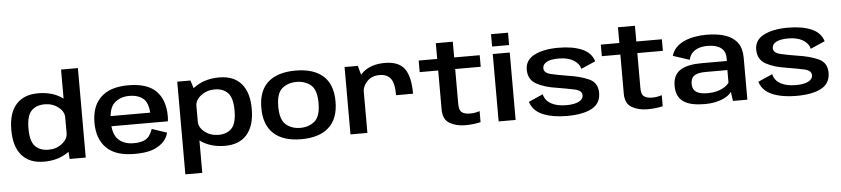

<svg xmlns="http://www.w3.org/2000/svg" viewBox="-52 -1120 7349 1678"><g transform="rotate(-5 3622.5 -281.5)"><path d="M520.5 0H661.5V-785H513.5V-99ZM295 4Q412 4 495 -49Q578 -102 578 -155.5L513.5 -227Q513.5 -175.5 463.2 -136Q413 -96.5 344 -96.5Q270.5 -96.5 227.8 -139.8Q185 -183 185 -296Q185 -408.5 227.8 -451.8Q270.5 -495 344 -495Q413 -495 463.2 -455.8Q513.5 -416.5 513.5 -366L578 -436.5Q578 -490 495 -543Q412 -596 295 -596Q169.5 -596 102 -520Q34.5 -444 34.5 -297Q34.5 -149.5 102 -72.8Q169.5 4 295 4Z M1090 5.5V-88.5Q1006.5 -88.5 957 -135.5Q907 -181.5 907 -295.5Q907 -413 957.5 -458Q1008.5 -503.5 1087 -503.5Q1167.5 -503.5 1214 -462Q1251 -425.5 1257.5 -342H892.5V-253H1404Q1407.5 -272.5 1407.5 -297Q1407.5 -440 1330 -519Q1251.5 -597 1086.5 -597Q928 -597 846.5 -520Q764 -443 764 -296Q764 -152.5 845.5 -73Q925.5 5.5 1090 5.5ZM1090 -88.5V5.5Q1180.5 5.5 1237.5 -12Q1294 -29.5 1335 -66Q1376 -102 1388.5 -155L1258 -199Q1246 -164.5 1227 -138Q1207 -112 1172.5 -100Q1138.5 -88.5 1090 -88.5Z M1516 222H1664.5V-487.5L1632 -591H1516ZM1884.5 4Q2010.5 4 2077.2 -73.5Q2144 -151 2144 -297Q2144 -443 2077.2 -519.5Q2010.5 -596 1884.5 -596Q1767.5 -596 1683.8 -543Q1600 -490 1600 -436.5L1664.5 -366Q1664.5 -416.5 1715.5 -455.8Q1766.5 -495 1835.5 -495Q1909 -495 1951 -451.2Q1993 -407.5 1993 -296Q1993 -184 1951 -140.2Q1909 -96.5 1835.5 -96.5Q1766.5 -96.5 1715.5 -136Q1664.5 -175.5 1664.5 -227L1600 -155.5Q1600 -102 1683.8 -49Q1767.5 4 1884.5 4Z M2553.5 4.5Q2711.5 4.5 2795.2 -71.8Q2879 -148 2879 -298Q2879 -448 2795.2 -522.8Q2711.5 -597.5 2553.5 -597.5Q2395.5 -597.5 2311.8 -522.8Q2228 -448 2228 -298Q2228 -148 2311.8 -71.8Q2395.5 4.5 2553.5 4.5ZM2553.5 -95Q2478 -95 2427.2 -138.2Q2376.5 -181.5 2376.5 -297Q2376.5 -413 2427.2 -455.5Q2478 -498 2553.5 -498Q2629 -498 2679.5 -455.5Q2730 -413 2730 -297Q2730 -181.5 2679.5 -138.2Q2629 -95 2553.5 -95Z M3411 -306.5H3560Q3560 -457.5 3509.2 -526.8Q3458.5 -596 3336.5 -596Q3216.5 -596 3145.5 -534.8Q3074.5 -473.5 3074.5 -392L3131.5 -352Q3131.5 -409 3172.5 -451.8Q3213.5 -494.5 3283.5 -494.5Q3344 -494.5 3377.5 -455.2Q3411 -416 3411 -306.5ZM2984 0H3132.5V-474L3100 -591H2984Z M3992.5 7.5Q4062.5 7.5 4126 -7.5V-104.5Q4084.5 -90.5 4041.5 -90.5Q3996 -90.5 3970.8 -108.2Q3945.5 -126 3945.5 -181V-489.5H4169.5V-591H3945.5V-729H3796.5V-591H3634V-489.5H3796.5V-147Q3796.5 -60 3853.8 -26.2Q3911 7.5 3992.5 7.5Z M4284 0H4433V-591.5H4284ZM4284 -765.5V-657H4433V-765.5Z M4883 4.5Q5024 4.5 5102.2 -37.5Q5180.5 -79.5 5180.5 -172.5Q5180.5 -262 5104.5 -296Q5028.5 -330 4918.5 -345.5Q4831.5 -359.5 4772.5 -373.8Q4713.5 -388 4713.5 -429.5Q4713.5 -463 4749 -482.5Q4784.5 -502 4856.5 -502Q4932.5 -502 4982 -473Q5031.5 -444 5044 -395L5170.5 -450Q5147.5 -526 5066 -561Q4984.5 -596 4859 -596Q4729.5 -596 4648.8 -554.8Q4568 -513.5 4568 -429.5Q4568 -341.5 4638.8 -302.5Q4709.5 -263.5 4819 -248Q4909.5 -233 4972 -219.5Q5034.5 -206 5034.5 -163Q5034.5 -129.5 4995.8 -109.8Q4957 -90 4885.5 -90Q4804 -90 4752.5 -119Q4701 -148 4688.5 -203L4562 -147.5Q4587.5 -67 4673.2 -31.2Q4759 4.5 4883 4.5Z M5590.5 7.5Q5660.5 7.5 5724 -7.5V-104.5Q5682.5 -90.5 5639.5 -90.5Q5594 -90.5 5568.8 -108.2Q5543.5 -126 5543.5 -181V-489.5H5767.5V-591H5543.5V-729H5394.5V-591H5232V-489.5H5394.5V-147Q5394.5 -60 5451.8 -26.2Q5509 7.5 5590.5 7.5Z M6093.5 6Q6141 6 6180.2 -1.8Q6219.5 -9.5 6249.2 -22.5Q6279 -35.5 6299 -50.5Q6319 -65.5 6328 -80.5L6339.5 0H6466V-369Q6466 -449 6430 -499Q6394 -549 6325 -572.8Q6256 -596.5 6156.5 -596.5Q6102.5 -596.5 6052.8 -587.2Q6003 -578 5961.8 -559.2Q5920.5 -540.5 5891.5 -510.5Q5862.5 -480.5 5850.5 -438L5994.5 -391Q6003.5 -429.5 6026.8 -453Q6050 -476.5 6083.8 -487.5Q6117.5 -498.5 6157.5 -498.5Q6206.5 -498.5 6242.2 -486Q6278 -473.5 6297.5 -447Q6317 -420.5 6317 -378.5V-352.5H6095Q6036 -352.5 5989.2 -343.2Q5942.5 -334 5909.8 -313.5Q5877 -293 5860 -259.2Q5843 -225.5 5843 -176Q5843 -124.5 5860.2 -89.2Q5877.5 -54 5910.8 -33Q5944 -12 5990 -3Q6036 6 6093.5 6ZM6124 -87Q6096 -87 6072.2 -91.2Q6048.5 -95.5 6030.5 -105.8Q6012.5 -116 6002.8 -134.2Q5993 -152.5 5993 -181Q5993 -209 6002.8 -227.2Q6012.5 -245.5 6029.8 -255.2Q6047 -265 6071 -269Q6095 -273 6123 -273H6314.5V-163.5Q6303 -144.5 6276.2 -126.5Q6249.5 -108.5 6210.8 -97.8Q6172 -87 6124 -87Z M6896 4.5Q7037 4.5 7115.2 -37.5Q7193.5 -79.5 7193.5 -172.5Q7193.5 -262 7117.5 -296Q7041.5 -330 6931.5 -345.5Q6844.5 -359.5 6785.5 -373.8Q6726.5 -388 6726.5 -429.5Q6726.5 -463 6762 -482.5Q6797.5 -502 6869.5 -502Q6945.5 -502 6995 -473Q7044.5 -444 7057 -395L7183.5 -450Q7160.5 -526 7079 -561Q6997.5 -596 6872 -596Q6742.5 -596 6661.8 -554.8Q6581 -513.5 6581 -429.5Q6581 -341.5 6651.8 -302.5Q6722.5 -263.5 6832 -248Q6922.5 -233 6985 -219.5Q7047.5 -206 7047.5 -163Q7047.5 -129.5 7008.8 -109.8Q6970 -90 6898.5 -90Q6817 -90 6765.5 -119Q6714 -148 6701.5 -203L6575 -147.5Q6600.5 -67 6686.2 -31.2Q6772 4.5 6896 4.5Z"/></g></svg>

Font: Anybody SemiExpanded SemiBold
Style: Regular
Weight: 600
Width: 6
Designer: Tyler Finck
Foundry: Etcetera Type Company
Version: Version 1.113;gftools[0.9.25]